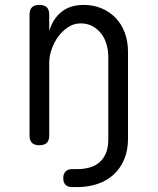

<svg xmlns="http://www.w3.org/2000/svg" viewBox="-20 -580 640 780"><path d="M237 144Q237 126 246.5 116.5Q256 107 273 107H294Q321 107 344 100.5Q367 94 384 79.5Q401 65 410.5 42Q420 19 420 -15V-347Q420 -374 413 -399Q406 -424 391.5 -443Q377 -462 356 -473.5Q335 -485 307 -485Q280 -485 256.5 -469.5Q233 -454 216 -430.5Q199 -407 189.5 -379Q180 -351 180 -326V-30Q180 -9 170 0.5Q160 10 140 10Q120 10 110 0.5Q100 -9 100 -30V-520Q100 -541 110 -550.5Q120 -560 140 -560Q160 -560 170 -550.5Q180 -541 180 -520V-454Q195 -504 230 -532Q265 -560 320 -560Q360 -560 393 -546Q426 -532 450 -507Q474 -482 487 -447Q500 -412 500 -369V-15Q500 31 484.5 67.5Q469 104 442 129Q415 154 377 167Q339 180 294 180H273Q256 180 246.5 171Q237 162 237 144Z"/></svg>

Font: Maple Mono Light
Style: Regular
Weight: 300
Monospace: yes
Designer: subframe7536
Version: Version 7.000